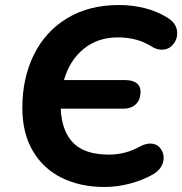

<svg xmlns="http://www.w3.org/2000/svg" viewBox="-20 -735 726 765"><path d="M69 -305Q69 -423 114.5 -516Q160 -609 247 -662Q334 -715 454 -715Q507 -715 557 -702.5Q607 -690 648 -664Q686 -641 686 -602Q686 -576 668.5 -556.5Q651 -537 625 -537Q605 -537 587 -548Q529 -586 450 -586Q369 -586 313 -540Q257 -494 235 -416H478Q508 -416 524 -404Q540 -392 540 -370Q540 -338 521.5 -320Q503 -302 471 -302H222Q226 -212 272 -165.5Q318 -119 414 -119Q481 -119 539 -152Q560 -163 579 -163Q603 -163 617.5 -146Q632 -129 632 -106Q632 -87 621.5 -70Q611 -53 591 -41Q549 -17 498 -3.5Q447 10 396 10Q300 10 226 -26.5Q152 -63 110.5 -134Q69 -205 69 -305Z"/></svg>

Font: SN Pro Bold
Style: Bold Italic
Weight: 700
Italic angle: -9°
Designer: Tobias Whetton
Foundry: Supernotes
Version: Version 1.003